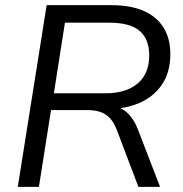

<svg xmlns="http://www.w3.org/2000/svg" viewBox="-20 -725 709 745"><path d="M49 0 161 -705H412Q488 -705 539 -682Q590 -659 615.5 -616.5Q641 -574 641 -515Q641 -444 607.5 -395.5Q574 -347 516 -323.5Q458 -300 384 -301V-314H400Q444 -314 472 -289Q500 -264 517 -218L601 0H517L434 -219Q423 -248 408 -265Q393 -282 371 -290Q349 -298 316 -298H178L131 0ZM189 -363H389Q469 -363 514 -401Q559 -439 559 -510Q559 -573 522 -605Q485 -637 403 -637H232Z"/></svg>

Font: Nunito Sans 12pt
Style: Italic
Weight: 400
Italic angle: -9°
Designer: Vernon Adams
Foundry: Vernon Adams
Version: Version 3.101;gftools[0.9.27]